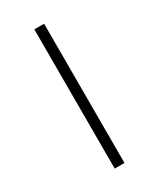

<svg xmlns="http://www.w3.org/2000/svg" viewBox="-137 -548 494 596"><g transform="rotate(-30 109.5 -249.5)"><path d="M92 -499H127V0H92Z"/></g></svg>

Font: Bai Jamjuree ExtraLight
Style: Regular
Weight: 275
Designer: Katatrad Aksorn Co.,Ltd.
Foundry: Cadson Demak Co.,Ltd.
Version: Version 1.000; ttfautohint (v1.6)